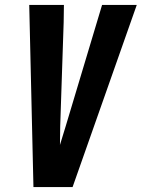

<svg xmlns="http://www.w3.org/2000/svg" viewBox="-20 -755 572 775"><path d="M115 0 98 -735H238L237 -665L223 -245Q223 -226 222.5 -207.5Q222 -189 222 -170Q228 -189 233.5 -207.5Q239 -226 245 -245L392 -735H532L273 0Z"/></svg>

Font: Iosevka Heavy
Style: Italic
Weight: 900
Italic angle: -9°
Monospace: yes
Designer: Belleve Invis
Foundry: Belleve Invis
Version: Version 32.5.0; ttfautohint (v1.8.4)